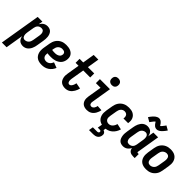

<svg xmlns="http://www.w3.org/2000/svg" viewBox="109 -1896 3249 3249"><g transform="rotate(45 1733.5 -271.0)"><path d="M-33 215 89 -520H202L189 -444Q199 -462 212 -478Q225 -494 242.5 -505.5Q260 -517 280 -522.5Q300 -528 319 -528Q346 -528 370 -519.5Q394 -511 410 -493Q426 -475 435 -451.5Q444 -428 447 -402.5Q450 -377 448 -350.5Q446 -324 442 -298L422 -178Q419 -156 413 -134.5Q407 -113 398 -92.5Q389 -72 375 -53Q361 -34 343 -20Q325 -6 302.5 1Q280 8 259 8Q234 8 211 0.5Q188 -7 171.5 -23Q155 -39 145.5 -61Q136 -83 133 -106L80 215ZM210 -88Q229 -88 248.5 -96.5Q268 -105 281.5 -120.5Q295 -136 302 -155Q309 -174 312 -193L332 -313Q334 -327 335 -340.5Q336 -354 335 -367Q334 -380 329.5 -392Q325 -404 317 -413.5Q309 -423 296.5 -427.5Q284 -432 271 -432Q253 -432 235 -426Q217 -420 203.5 -406.5Q190 -393 182.5 -375.5Q175 -358 172 -340L152 -220Q150 -206 148.5 -191.5Q147 -177 147.5 -163Q148 -149 152 -135.5Q156 -122 163.5 -111Q171 -100 183.5 -94Q196 -88 210 -88Z M712 8Q682 8 653 2.5Q624 -3 600 -17.5Q576 -32 559.5 -55Q543 -78 535 -105Q527 -132 526.5 -162Q526 -192 531 -222L551 -342Q555 -367 564 -392Q573 -417 587.5 -439Q602 -461 623 -479Q644 -497 668 -508Q692 -519 717 -523.5Q742 -528 767 -528Q793 -528 819 -524.5Q845 -521 867.5 -512Q890 -503 909 -487.5Q928 -472 939.5 -450.5Q951 -429 953 -403Q955 -377 951 -351Q947 -327 936.5 -303.5Q926 -280 908.5 -261.5Q891 -243 868 -230Q845 -217 821 -209.5Q797 -202 772.5 -199.5Q748 -197 724 -197Q703 -197 682.5 -198Q662 -199 641 -202Q638 -181 639.5 -160Q641 -139 651.5 -122Q662 -105 680.5 -96.5Q699 -88 721 -88Q738 -88 755.5 -94Q773 -100 787 -112Q801 -124 811 -139.5Q821 -155 828 -172L925 -135Q912 -103 890.5 -75.5Q869 -48 840 -28.5Q811 -9 778 -0.5Q745 8 712 8ZM724 -293Q736 -293 748.5 -294Q761 -295 773 -298.5Q785 -302 796.5 -307.5Q808 -313 818 -322Q828 -331 833 -342.5Q838 -354 840 -366Q843 -381 838.5 -395Q834 -409 823 -417.5Q812 -426 797 -429Q782 -432 767 -432Q748 -432 728.5 -424Q709 -416 694 -400.5Q679 -385 672 -365.5Q665 -346 662 -327L657 -298Q674 -295 690.5 -294Q707 -293 724 -293Z M1268 8Q1242 8 1217.5 1.5Q1193 -5 1173.5 -19.5Q1154 -34 1142.5 -56Q1131 -78 1125.5 -102.5Q1120 -127 1121 -153Q1122 -179 1127 -205L1163 -424H1092V-520H1179L1214 -735H1326L1291 -520H1442V-424H1275L1236 -189Q1234 -179 1233.5 -168Q1233 -157 1233 -146.5Q1233 -136 1235.5 -126Q1238 -116 1243 -107Q1248 -98 1256.5 -93Q1265 -88 1276 -88Q1286 -88 1296.5 -94Q1307 -100 1314 -109Q1321 -118 1326.5 -128Q1332 -138 1335.5 -148Q1339 -158 1342 -168.5Q1345 -179 1347 -190L1453 -170Q1448 -148 1439.5 -126.5Q1431 -105 1419 -84.5Q1407 -64 1391 -46Q1375 -28 1355 -15.5Q1335 -3 1312.5 2.5Q1290 8 1268 8Z M1789 8Q1765 8 1742.5 3Q1720 -2 1701 -14Q1682 -26 1669.5 -44.5Q1657 -63 1651 -84.5Q1645 -106 1645 -130Q1645 -154 1649 -178L1690 -424H1578V-520H1819L1760 -162Q1757 -149 1757.5 -136Q1758 -123 1763 -111.5Q1768 -100 1779 -94Q1790 -88 1803 -88Q1817 -88 1830.5 -96.5Q1844 -105 1852.5 -117.5Q1861 -130 1866 -144Q1871 -158 1873 -172L1968 -166Q1965 -144 1957 -122.5Q1949 -101 1938 -81Q1927 -61 1911 -43.5Q1895 -26 1875 -14Q1855 -2 1833 3Q1811 8 1789 8ZM1791 -590Q1772 -590 1755 -597Q1738 -604 1726.5 -618Q1715 -632 1712.5 -651Q1710 -670 1713 -689Q1715 -703 1722 -715Q1729 -727 1740.5 -735.5Q1752 -744 1765 -747Q1778 -750 1792 -750Q1811 -750 1828.5 -743Q1846 -736 1857 -722Q1868 -708 1871 -689Q1874 -670 1870 -651Q1868 -637 1861 -625Q1854 -613 1842.5 -604.5Q1831 -596 1818 -593Q1805 -590 1791 -590Z M2209 8Q2179 8 2150 2Q2121 -4 2097.5 -18.5Q2074 -33 2058 -55.5Q2042 -78 2034 -105.5Q2026 -133 2026 -162.5Q2026 -192 2031 -222L2051 -342Q2055 -367 2064 -392Q2073 -417 2087.5 -439Q2102 -461 2123 -479Q2144 -497 2168 -508Q2192 -519 2217.5 -523.5Q2243 -528 2268 -528Q2294 -528 2319.5 -524Q2345 -520 2367 -509Q2389 -498 2406 -480.5Q2423 -463 2433 -440.5Q2443 -418 2445 -392.5Q2447 -367 2443 -340L2442 -331H2331V-336Q2334 -354 2331.5 -372Q2329 -390 2320 -404Q2311 -418 2294.5 -425Q2278 -432 2260 -432Q2241 -432 2222 -423.5Q2203 -415 2190.5 -399Q2178 -383 2171.5 -364.5Q2165 -346 2162 -327L2142 -207Q2138 -185 2138.5 -163.5Q2139 -142 2148.5 -124.5Q2158 -107 2176.5 -97.5Q2195 -88 2217 -88Q2236 -88 2255.5 -96.5Q2275 -105 2289 -121Q2303 -137 2312.5 -155.5Q2322 -174 2327 -193L2431 -170Q2421 -134 2400.5 -100Q2380 -66 2349.5 -40.5Q2319 -15 2282 -3.5Q2245 8 2209 8ZM2057 220 2070 141H2170Q2176 141 2182.5 140Q2189 139 2195 136Q2201 133 2205 127.5Q2209 122 2210 116Q2211 110 2209.5 103.5Q2208 97 2203.5 93Q2199 89 2192.5 87.5Q2186 86 2179 86H2133L2162 -88H2254L2232 46Q2245 50 2256 58Q2267 66 2273.5 77Q2280 88 2281.5 102Q2283 116 2280 130Q2277 150 2266 169Q2255 188 2237 199.5Q2219 211 2198 215.5Q2177 220 2157 220Z M2939 8H2903Q2882 8 2861.5 4Q2841 0 2824 -11.5Q2807 -23 2797.5 -41.5Q2788 -60 2787 -81Q2778 -62 2764 -45Q2750 -28 2732.5 -15.5Q2715 -3 2694.5 2.5Q2674 8 2654 8Q2627 8 2603 -0.5Q2579 -9 2563 -27Q2547 -45 2538.5 -68.5Q2530 -92 2526.5 -117.5Q2523 -143 2525 -169.5Q2527 -196 2531 -222L2551 -342Q2555 -364 2560.5 -385.5Q2566 -407 2575.5 -427.5Q2585 -448 2598.5 -467Q2612 -486 2630.5 -500Q2649 -514 2671 -521Q2693 -528 2714 -528Q2739 -528 2762.5 -520.5Q2786 -513 2802 -497Q2818 -481 2827.5 -459Q2837 -437 2840 -414L2858 -520H2971L2903 -108Q2902 -104 2902.5 -100Q2903 -96 2905.5 -93Q2908 -90 2911.5 -89Q2915 -88 2919 -88H2939ZM2702 -88Q2720 -88 2738 -94Q2756 -100 2770 -113.5Q2784 -127 2791.5 -144.5Q2799 -162 2802 -180L2821 -300Q2824 -314 2825 -328.5Q2826 -343 2825.5 -357Q2825 -371 2821.5 -384.5Q2818 -398 2810 -409Q2802 -420 2789.5 -426Q2777 -432 2763 -432Q2744 -432 2724.5 -423.5Q2705 -415 2691.5 -399.5Q2678 -384 2671.5 -365Q2665 -346 2662 -327L2642 -207Q2640 -193 2638.5 -179.5Q2637 -166 2638.5 -153Q2640 -140 2644.5 -128Q2649 -116 2657 -106.5Q2665 -97 2677 -92.5Q2689 -88 2702 -88ZM2684 -596 2608 -640Q2619 -657 2630 -671.5Q2641 -686 2651.5 -698Q2662 -710 2672.5 -720Q2683 -730 2696.5 -739.5Q2710 -749 2725.5 -755Q2741 -761 2756 -761Q2761 -761 2766 -760.5Q2771 -760 2775 -759Q2779 -758 2783.5 -756.5Q2788 -755 2792.5 -753Q2797 -751 2800.5 -748.5Q2804 -746 2807.5 -743.5Q2811 -741 2814 -738Q2817 -735 2820.5 -731.5Q2824 -728 2827.5 -724.5Q2831 -721 2833.5 -717.5Q2836 -714 2838.5 -710.5Q2841 -707 2843 -704Q2845 -701 2848 -696Q2851 -691 2854 -687Q2857 -683 2860 -680Q2863 -677 2862 -675H2861Q2860 -675 2858.5 -675.5Q2857 -676 2856 -676H2855L2858 -679Q2861 -681 2864 -683.5Q2867 -686 2869.5 -688.5Q2872 -691 2874 -692.5Q2876 -694 2877.5 -696Q2879 -698 2881 -700Q2883 -702 2885 -704.5Q2887 -707 2889 -709.5Q2891 -712 2893 -714.5Q2895 -717 2897 -720Q2899 -723 2901.5 -726Q2904 -729 2906.5 -732Q2909 -735 2912 -738.5Q2915 -742 2917.5 -746Q2920 -750 2922.5 -754Q2925 -758 2928 -762L3005 -718Q2993 -700 2982 -685.5Q2971 -671 2960.5 -659.5Q2950 -648 2940 -637.5Q2930 -627 2916 -617.5Q2902 -608 2887 -602.5Q2872 -597 2857 -597Q2852 -597 2847 -597.5Q2842 -598 2837.5 -599Q2833 -600 2829 -601.5Q2825 -603 2820 -605Q2815 -607 2811.5 -609.5Q2808 -612 2804.5 -614.5Q2801 -617 2798 -620Q2795 -623 2791.5 -626.5Q2788 -630 2784.5 -633.5Q2781 -637 2778.5 -640.5Q2776 -644 2773.5 -647.5Q2771 -651 2769 -654Q2767 -657 2764 -662Q2761 -667 2758 -671Q2755 -675 2752 -678Q2749 -681 2750 -682Q2750 -683 2750 -683Q2750 -683 2751 -683Q2752 -683 2754 -682.5Q2756 -682 2757 -682H2758Q2757 -681 2754 -679Q2751 -677 2748 -674.5Q2745 -672 2742.5 -669.5Q2740 -667 2738 -665Q2736 -663 2734.5 -661.5Q2733 -660 2731 -658Q2729 -656 2727 -653.5Q2725 -651 2723.5 -648.5Q2722 -646 2719.5 -643.5Q2717 -641 2715 -638Q2713 -635 2710.5 -632Q2708 -629 2705.5 -625.5Q2703 -622 2700.5 -618.5Q2698 -615 2695 -611.5Q2692 -608 2689.5 -604Q2687 -600 2684 -596Z M3206 8Q3176 8 3147.5 2Q3119 -4 3095.5 -19Q3072 -34 3056.5 -56.5Q3041 -79 3033.5 -106.5Q3026 -134 3026.5 -163.5Q3027 -193 3031 -222L3051 -342Q3055 -367 3064 -392Q3073 -417 3087.5 -439Q3102 -461 3123 -479Q3144 -497 3168 -508Q3192 -519 3217 -523.5Q3242 -528 3267 -528Q3297 -528 3325.5 -522Q3354 -516 3377.5 -501Q3401 -486 3417 -463.5Q3433 -441 3440.5 -413.5Q3448 -386 3447.5 -356.5Q3447 -327 3442 -298L3422 -178Q3418 -153 3409.5 -128Q3401 -103 3386 -81Q3371 -59 3350.5 -41Q3330 -23 3306 -12Q3282 -1 3256.5 3.5Q3231 8 3206 8ZM3206 -88Q3225 -88 3245 -96Q3265 -104 3279.5 -119.5Q3294 -135 3301.5 -154.5Q3309 -174 3312 -193L3332 -313Q3334 -327 3335 -340.5Q3336 -354 3334.5 -367.5Q3333 -381 3328.5 -393Q3324 -405 3315 -414Q3306 -423 3293.5 -427.5Q3281 -432 3267 -432Q3248 -432 3228.5 -424Q3209 -416 3194 -400.5Q3179 -385 3172 -365.5Q3165 -346 3162 -327L3142 -207Q3140 -193 3138.5 -179.5Q3137 -166 3139 -152.5Q3141 -139 3145.5 -127Q3150 -115 3159 -106Q3168 -97 3180 -92.5Q3192 -88 3206 -88Z"/></g></svg>

Font: Iosevka
Style: Bold Italic
Weight: 700
Italic angle: -9°
Monospace: yes
Designer: Belleve Invis
Foundry: Belleve Invis
Version: Version 32.5.0; ttfautohint (v1.8.4)